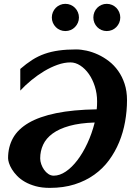

<svg xmlns="http://www.w3.org/2000/svg" viewBox="-20 -938 683 975"><path d="M460.9 -315.9Q385.3 -313.5 332.8 -298.8Q280.3 -284.2 247.1 -259.8Q213.9 -235.4 199 -203.1Q184.1 -170.9 184.1 -133.8Q184.1 -119.6 189.5 -104.2Q194.8 -88.9 203.9 -75.9Q212.9 -63 225.6 -54.4Q238.3 -45.9 252.9 -45.9Q283.2 -45.9 314.2 -66.9Q345.2 -87.9 373 -124.5Q400.9 -161.1 423.8 -210.4Q446.8 -259.8 460.9 -315.9ZM625 -429.2Q625 -374.5 615.2 -320.1Q605.5 -265.6 585.2 -216.3Q564.9 -167 533.7 -124.5Q502.4 -82 458.7 -50.8Q415 -19.5 358.9 -1.7Q302.7 16.1 232.9 16.1Q192.9 16.1 161.6 7.6Q130.4 -1 106.9 -14.4Q83.5 -27.8 67.1 -44.7Q50.8 -61.5 40.5 -78.4Q30.3 -95.2 25.6 -110.1Q21 -125 21 -134.8Q21 -191.9 46.1 -237.1Q71.3 -282.2 125.5 -314Q179.7 -345.7 265.1 -363.3Q350.6 -380.9 471.2 -382.8Q472.2 -392.6 472.7 -402.6Q473.1 -412.6 473.1 -422.9Q473.1 -462.9 461.7 -499Q450.2 -535.2 431.2 -562.3Q412.1 -589.4 387.7 -605.2Q363.3 -621.1 337.9 -621.1Q306.2 -621.1 272 -608.9Q237.8 -596.7 204.3 -576.7Q170.9 -556.6 139.6 -531Q108.4 -505.4 83 -478V-587.9Q113.8 -614.7 143.6 -633.8Q173.3 -652.8 206.8 -664.6Q240.2 -676.3 279.1 -681.6Q317.9 -687 366.2 -687Q391.1 -687 419.9 -680.7Q448.7 -674.3 477.5 -661.1Q506.3 -647.9 533 -627.4Q559.6 -606.9 580.1 -578.1Q600.6 -549.3 612.8 -512.2Q625 -475.1 625 -429.2ZM380.9 -849.1Q380.9 -835 375.5 -822.5Q370.1 -810.1 360.8 -800.5Q351.6 -791 338.9 -785.6Q326.2 -780.3 312 -780.3Q297.9 -780.3 285.2 -785.6Q272.5 -791 263.2 -800.5Q253.9 -810.1 248.5 -822.5Q243.2 -835 243.2 -849.1Q243.2 -863.3 248.5 -876Q253.9 -888.7 263.2 -898.2Q272.5 -907.7 285.2 -913.1Q297.9 -918.5 312 -918.5Q326.2 -918.5 338.9 -913.1Q351.6 -907.7 360.8 -898.2Q370.1 -888.7 375.5 -876Q380.9 -863.3 380.9 -849.1ZM590.8 -849.1Q590.8 -835 585.4 -822.5Q580.1 -810.1 570.8 -800.5Q561.5 -791 548.8 -785.6Q536.1 -780.3 522 -780.3Q507.8 -780.3 495.4 -785.6Q482.9 -791 473.6 -800.5Q464.4 -810.1 459.2 -822.5Q454.1 -835 454.1 -849.1Q454.1 -863.3 459.2 -876Q464.4 -888.7 473.6 -898.2Q482.9 -907.7 495.4 -913.1Q507.8 -918.5 522 -918.5Q536.1 -918.5 548.8 -913.1Q561.5 -907.7 570.8 -898.2Q580.1 -888.7 585.4 -876Q590.8 -863.3 590.8 -849.1Z"/></svg>

Font: Charis SIL
Style: Bold Italic
Weight: 700
Italic angle: -11°
Foundry: SIL International
Version: Version 4.112